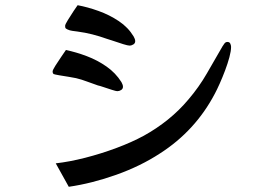

<svg xmlns="http://www.w3.org/2000/svg" viewBox="-20 -721 1040 737"><path d="M452 -388Q452 -380 445 -375.5Q438 -371 430 -371Q426 -371 410 -376Q394 -381 378 -386.5Q362 -392 356 -393Q335 -400 314 -408Q293 -416 272 -421Q264 -423 244.5 -426Q225 -429 207.5 -432Q190 -435 185 -437H186Q182 -439 182 -447Q182 -452 193 -469.5Q204 -487 216.5 -505Q229 -523 233 -529Q272 -521 313 -505.5Q354 -490 389 -465.5Q424 -441 446 -406Q448 -402 450 -397.5Q452 -393 452 -388ZM867 -541Q867 -525 860.5 -501Q854 -477 844 -450.5Q834 -424 823.5 -400.5Q813 -377 805 -362Q730 -219 594 -132Q519 -83 426 -50Q333 -17 244 -4L194 -94Q247 -100 307.5 -115.5Q368 -131 427 -153Q486 -175 532 -200Q581 -227 624.5 -262Q668 -297 704 -340Q744 -387 774 -439Q804 -491 834 -543Q837 -548 841.5 -554Q846 -560 853 -560Q861 -560 864 -553.5Q867 -547 867 -541ZM499 -563Q499 -555 492 -550.5Q485 -546 477 -546Q471 -546 453 -551.5Q435 -557 416.5 -563.5Q398 -570 390 -572Q362 -582 334.5 -589Q307 -596 277 -600Q269 -601 258 -602.5Q247 -604 239 -608Q233 -611 231.5 -613Q230 -615 230 -622Q230 -627 240.5 -644Q251 -661 262.5 -678.5Q274 -696 278 -701Q316 -694 358 -679Q400 -664 436 -640Q472 -616 493 -581Q495 -577 497 -572.5Q499 -568 499 -563Z"/></svg>

Font: Kaisei Opti Medium
Style: Regular
Weight: 500
Designer: Font-Kai, 金井和夫
Foundry: KAZUO KANAI
Version: Version 5.003